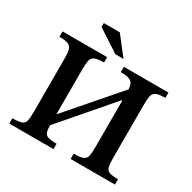

<svg xmlns="http://www.w3.org/2000/svg" viewBox="-179 -1007 1184 1185"><g transform="rotate(30 412.5 -414.5)"><path d="M350 0H35V-38Q80 -38 100 -45.5Q120 -53 125 -74.5Q130 -96 130 -139V-516Q130 -555 125 -577.5Q120 -600 100 -609.5Q80 -619 35 -619V-657H353V-619Q307 -619 287 -609.5Q267 -600 262.5 -577.5Q258 -555 258 -516V-198H261L567 -551Q566 -575 558.5 -590Q551 -605 531.5 -612Q512 -619 472 -619V-657H790V-619Q745 -619 725 -609.5Q705 -600 700.5 -577.5Q696 -555 696 -516V-139Q696 -97 701 -75Q706 -53 725.5 -45.5Q745 -38 788 -38V0H472V-38Q517 -38 537 -45.5Q557 -53 562.5 -74.5Q568 -96 568 -139V-471H563L258 -117Q258 -85 264 -68Q270 -51 290 -44.5Q310 -38 350 -38ZM446 -698H388L230 -801V-829H344Z"/></g></svg>

Font: STIX Two Text SemiBold
Style: Regular
Weight: 600
Designer: Ross Mills, John Hudson & Paul Hanslow, Tiro Typeworks Ltd; with prior portions MicroPress Inc., and Coen Hoffman.
Foundry: Tiro Typeworks Ltd
Version: Version 2.13 b171